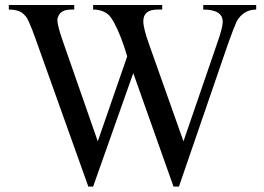

<svg xmlns="http://www.w3.org/2000/svg" viewBox="-20 -708 1023 745"><path d="M322.8 16.1 118.2 -556.6Q88.9 -639.6 76.2 -648.4Q58.1 -670.9 14.2 -670.9V-688.5H268.1V-670.9H256.3Q219.2 -670.9 207.5 -647.9Q202.6 -638.7 202.6 -629.9Q202.6 -608.9 224.1 -547.4L359.4 -159.7L473.6 -489.3Q467.8 -509.3 461.7 -527.1Q455.6 -544.9 449.7 -560.5Q420.9 -633.8 398.9 -652.8Q375.5 -670.9 341.3 -670.9V-688.5H609.4V-670.9H591.3Q536.1 -670.9 536.1 -625.5Q536.1 -598.6 558.6 -535.6L691.9 -159.7L822.8 -540.5Q844.2 -600.6 844.2 -623.5Q844.2 -670.9 768.6 -670.9V-688.5H974.1V-670.9Q924.8 -670.9 898.4 -625Q893.6 -614.3 885.3 -593.3Q877 -572.3 865.7 -540.5L674.3 16.1H653.3L497.1 -424.3L341.3 16.1Z"/></svg>

Font: Nuosu SIL
Style: Regular
Weight: 400
Designer: Peter Constable, Alex Kotlar, Peter Martin
Foundry: SIL International
Version: Version 2.300